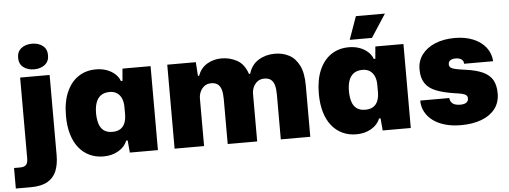

<svg xmlns="http://www.w3.org/2000/svg" viewBox="-92 -913 3287 1239"><g transform="rotate(-5 1551.5 -294.0)"><path d="M-36 167V34H3Q30 34 42 21.5Q54 9 54 -21V-544H245V-25Q245 36 227 79Q209 122 168.5 144.5Q128 167 60 167ZM149 -589Q107 -589 79.5 -610.5Q52 -632 52 -672Q52 -712 79.5 -733.5Q107 -755 149 -755Q191 -755 218.5 -733.5Q246 -712 246 -672Q246 -632 218.5 -610.5Q191 -589 149 -589Z M546 10Q497 10 456.5 -9Q416 -28 387 -64Q358 -100 342.5 -152.5Q327 -205 327 -272Q327 -362 354.5 -425Q382 -488 431 -521Q480 -554 546 -554Q583 -554 614 -543Q645 -532 667.5 -512Q690 -492 700 -465H710L717 -544H899V0H717L710 -79H700Q685 -39 643 -14.5Q601 10 546 10ZM617 -143Q649 -143 669 -156Q689 -169 698.5 -193Q708 -217 708 -249V-295Q708 -329 697.5 -352.5Q687 -376 667.5 -388.5Q648 -401 622 -401Q586 -401 564 -385Q542 -369 532 -340Q522 -311 522 -272Q522 -234 531 -204.5Q540 -175 561 -159Q582 -143 617 -143Z M1007 0V-544H1192L1198 -455H1206Q1224 -505 1266 -529.5Q1308 -554 1359 -554Q1412 -554 1458.5 -529Q1505 -504 1527 -439H1535Q1552 -497 1598.5 -525.5Q1645 -554 1704 -554Q1755 -554 1796 -532.5Q1837 -511 1861.5 -462.5Q1886 -414 1886 -333V0H1695V-291Q1695 -327 1688 -351.5Q1681 -376 1665 -388Q1649 -400 1623 -400Q1596 -400 1578 -386Q1560 -372 1551 -351Q1542 -330 1542 -308V0H1351V-291Q1351 -327 1344 -351.5Q1337 -376 1321 -388Q1305 -400 1279 -400Q1252 -400 1234 -386Q1216 -372 1207 -351Q1198 -330 1198 -308V0Z M2184 10Q2135 10 2094.5 -9Q2054 -28 2025 -64Q1996 -100 1980.5 -152.5Q1965 -205 1965 -272Q1965 -362 1992.5 -425Q2020 -488 2069 -521Q2118 -554 2184 -554Q2221 -554 2252 -543Q2283 -532 2305.5 -512Q2328 -492 2338 -465H2348L2355 -544H2537V0H2355L2348 -79H2338Q2323 -39 2281 -14.5Q2239 10 2184 10ZM2255 -143Q2287 -143 2307 -156Q2327 -169 2336.5 -193Q2346 -217 2346 -249V-295Q2346 -329 2335.5 -352.5Q2325 -376 2305.5 -388.5Q2286 -401 2260 -401Q2224 -401 2202 -385Q2180 -369 2170 -340Q2160 -311 2160 -272Q2160 -234 2169 -204.5Q2178 -175 2199 -159Q2220 -143 2255 -143ZM2194 -601 2247 -750H2435L2338 -601Z M2862 10Q2805 10 2759.5 -3Q2714 -16 2681.5 -40Q2649 -64 2631 -97.5Q2613 -131 2613 -171H2801Q2803 -154 2811.5 -143Q2820 -132 2834.5 -127Q2849 -122 2867 -122Q2895 -122 2908 -131.5Q2921 -141 2921 -157Q2921 -172 2913 -179Q2905 -186 2887 -190.5Q2869 -195 2838 -199Q2765 -210 2718 -229Q2671 -248 2648.5 -282.5Q2626 -317 2626 -371Q2626 -426 2656.5 -467Q2687 -508 2742 -531Q2797 -554 2870 -554Q2938 -554 2989.5 -532.5Q3041 -511 3071 -472.5Q3101 -434 3104 -383H2916Q2916 -396 2909.5 -404.5Q2903 -413 2891.5 -417.5Q2880 -422 2864 -422Q2843 -422 2830 -413.5Q2817 -405 2817 -388Q2817 -374 2826.5 -366.5Q2836 -359 2858.5 -354Q2881 -349 2918 -344Q2989 -335 3032.5 -315Q3076 -295 3095.5 -261Q3115 -227 3115 -174Q3115 -115 3083.5 -74Q3052 -33 2995 -11.5Q2938 10 2862 10Z"/></g></svg>

Font: Mona Sans ExtraLight Black
Style: Regular
Weight: 900
Version: Version 2.000